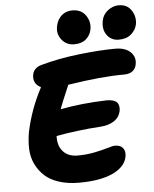

<svg xmlns="http://www.w3.org/2000/svg" viewBox="-62 -970 846 1058"><g transform="rotate(-5 361.0 -441.5)"><path d="M619.1 -730Q577.1 -730 553.7 -762.5Q530.3 -794.9 540 -842.8Q546.4 -875.5 574 -897.2Q601.6 -918.9 634.8 -918.9Q681.2 -918.9 704.3 -883.3Q727.5 -847.7 720.2 -806.2Q713.4 -774.9 687.7 -752.4Q662.1 -730 619.1 -730ZM372.1 -726.1Q329.1 -726.1 303.5 -758.5Q277.8 -791 286.1 -833Q293.5 -870.1 317.6 -891.6Q341.8 -913.1 377 -913.1Q427.2 -913.1 451.7 -877Q476.1 -840.8 467.8 -798.8Q461.4 -767.6 437.5 -746.8Q413.6 -726.1 372.1 -726.1ZM332 36.1Q270.5 36.1 222.2 20.5Q173.8 4.9 143.6 -22.7Q113.3 -50.3 94.7 -88.4Q76.2 -126.5 74.2 -171.4Q72.3 -216.3 81.1 -266.1Q106.9 -389.2 167 -502.9Q167 -504.9 168.9 -506.8Q146.5 -517.1 137 -536.1Q127.4 -555.2 131.8 -578.1Q138.7 -615.7 180.2 -627.9Q279.8 -655.8 395.5 -668.9Q511.2 -682.1 595.2 -682.1Q650.4 -682.1 679.2 -654.1Q708 -626 699.2 -585Q695.3 -563 678.2 -549.6Q661.1 -536.1 631.8 -536.1Q504.9 -536.1 319.8 -506.8Q276.9 -406.7 266.1 -376Q384.8 -398.9 522 -402.8Q563 -402.8 578.9 -386.5Q594.7 -370.1 588.9 -336.9Q580.6 -301.8 550.3 -282.7Q520 -263.7 477.1 -261.2Q344.2 -252.4 231 -231Q228.5 -178.2 256.6 -146Q284.7 -113.8 336.9 -113.8Q386.7 -113.8 431.2 -122.8Q475.6 -131.8 504.9 -140.9Q534.2 -149.9 546.9 -149.9Q576.7 -149.9 590.8 -132.1Q605 -114.3 599.1 -83Q587.4 -27.8 518.3 4.2Q449.2 36.1 332 36.1Z"/></g></svg>

Font: Shantell Sans Bouncy
Style: Bold Italic
Weight: 700
Italic angle: -11.31°
Designer: Stephen Nixon, Anya Danilova, Shantell Martin
Foundry: Arrow Type
Version: Version 1.006;[9816181b4]